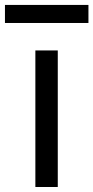

<svg xmlns="http://www.w3.org/2000/svg" viewBox="-66 -747 373 767"><path d="M75.3 0H164.8V-545.5H75.3ZM-46.2 -655.2H287.3V-727.3H-46.2Z"/></svg>

Font: Margiela Sans Text
Style: Regular
Weight: 400
Designer: Stefan Endress, Andreas Faust
Version: Version 1.100;FEAKit 1.0